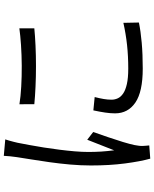

<svg xmlns="http://www.w3.org/2000/svg" viewBox="83 -884 833 1040"><g transform="rotate(-90 500.0 -363.5)"><path d="M455.8 -675.2Q496.9 -668.6 551.6 -665.5Q606.3 -662.4 664.7 -662.7Q723.1 -663.1 776.4 -666.7Q829.8 -670.4 866.9 -675.6V-594.6Q827.1 -590.6 773.5 -588.1Q720 -585.6 662.6 -585.6Q605.2 -585.6 551.1 -588.1Q497 -590.6 456.2 -594.6ZM494.8 -267.7Q487.9 -240.6 484.2 -218.7Q480.5 -196.7 480.5 -176.1Q480.5 -158.9 487.9 -142.6Q495.3 -126.3 513.8 -113.5Q532.4 -100.7 565.1 -93.3Q597.9 -85.8 649 -85.8Q716.6 -85.8 776.7 -92.3Q836.7 -98.8 896.8 -112.2L898.5 -28.1Q852 -18.5 789.5 -12.9Q727 -7.3 649 -7.3Q523.4 -7.3 465 -47.2Q406.5 -87.1 406.5 -157.3Q406.5 -182 410.7 -210.4Q414.9 -238.9 422.6 -274.8ZM265.5 -752Q262.7 -744.1 259.1 -731.6Q255.6 -719.2 252.4 -706.8Q249.2 -694.4 247.2 -685.4Q241.8 -657.2 234.9 -620.6Q228 -584.1 221.5 -542.6Q215 -501.1 209.6 -458.5Q204.2 -415.9 200.8 -375.8Q197.4 -335.7 197.4 -301.6Q197.4 -265.4 199.5 -232.3Q201.7 -199.2 206.3 -162.1Q215.2 -184.6 225.3 -210.6Q235.5 -236.7 245.6 -262.3Q255.8 -287.9 263.6 -308L305.5 -275.6Q293 -240.4 278.2 -197.2Q263.4 -154 251.4 -114.6Q239.5 -75.3 234.7 -51.6Q232.7 -41.2 231 -28.3Q229.4 -15.4 230 -6.6Q230.6 0.8 231.2 10.5Q231.8 20.3 232.8 28L161.1 33.4Q146.1 -20.3 135.1 -103.6Q124.2 -186.9 124.2 -288.3Q124.2 -343.5 129.3 -400.9Q134.4 -458.3 142.1 -512.7Q149.8 -567.1 157.2 -612.5Q164.6 -658 169.3 -689Q171.6 -706.5 173.8 -725Q176 -743.5 176.4 -759.9Z"/></g></svg>

Font: Noto Sans SC Thin
Style: Regular
Weight: 100
Designer: Ryoko NISHIZUKA 西塚涼子 (kana, bopomofo & ideographs); Paul D. Hunt (Latin, Greek & Cyrillic); Sandoll Communications 산돌커뮤니
Foundry: Adobe
Version: Version 2.004-H2;hotconv 1.0.118;makeotfexe 2.5.65603